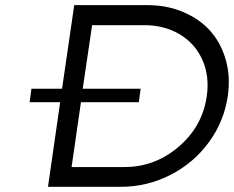

<svg xmlns="http://www.w3.org/2000/svg" viewBox="-20 -720 902 740"><path d="M94.2 -326.2 101.1 -377.9H219.2L266.1 -700.2H548.8Q624 -700.2 687 -673.3Q750 -646.5 791 -600.1Q832 -553.7 850.3 -488.8Q868.7 -423.8 857.9 -350.1Q843.8 -252 784.9 -171.6Q726.1 -91.3 636.5 -45.7Q546.9 0 444.8 0H165L211.9 -326.2ZM255.9 -76.2H460Q577.1 -76.2 668.7 -154.5Q760.3 -232.9 776.9 -349.1Q788.1 -426.3 760 -489.3Q731.9 -552.2 672.9 -587.6Q613.8 -623 536.1 -623H335L298.8 -377.9H522L515.1 -326.2H292Z"/></svg>

Font: Trueno Light
Style: Italic
Weight: 300
Designer: Julieta Ulanovsky
Foundry: Julieta Ulanovsky
Version: Version 3.001b | FøM Fix